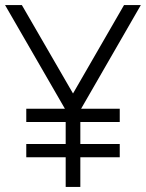

<svg xmlns="http://www.w3.org/2000/svg" viewBox="-20 -740 578 760"><path d="M471 -720 269 -370 66.5 -720H0L237 -309.5H84V-257H240V-170H84V-117.5H240V0H298V-117.5H454V-170H298V-257H454V-309.5H301L537.5 -720Z"/></svg>

Font: Hauora Light
Style: Regular
Weight: 300
Designer: Wayne Shih
Foundry: WCYS
Version: Version 1.001;hotconv 1.0.109;makeotfexe 2.5.65596